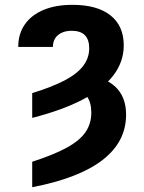

<svg xmlns="http://www.w3.org/2000/svg" viewBox="-20 -573 606 806"><path d="M115.2 -78.1V-182.1Q199.2 -208 252 -235.8Q304.7 -263.7 329.6 -296.9Q354.5 -330.1 354.5 -370.6Q354.5 -406.7 336.2 -425.3Q317.9 -443.8 280.8 -443.8Q256.8 -443.8 239 -435.5Q221.2 -427.2 211.7 -412.4Q202.1 -397.5 202.1 -376H56.6Q56.6 -430.7 84 -470.2Q111.3 -509.8 162.4 -531.2Q213.4 -552.7 284.2 -552.7Q388.2 -552.7 443.8 -508.5Q499.5 -464.4 499.5 -382.3Q499.5 -314 456.1 -256.8Q412.6 -199.7 327.1 -155Q241.7 -110.4 115.2 -78.1ZM295.9 -196.3 328.6 -257.3Q416.5 -252.4 462.9 -210Q509.3 -167.5 509.3 -91.8Q509.3 22.5 410.2 98.9Q311 175.3 115.2 212.9V106Q207.5 76.2 261.7 46.1Q315.9 16.1 339.6 -19.3Q363.3 -54.7 363.3 -99.6Q363.3 -143.1 344.7 -168.7Q326.2 -194.3 295.9 -196.3Z"/></svg>

Font: Inter 20pt
Style: Bold
Weight: 700
Version: Version 4.001;git-66647c0bb